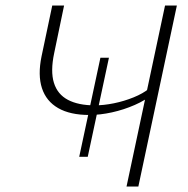

<svg xmlns="http://www.w3.org/2000/svg" viewBox="-20 -678 684 698"><path d="M305 -260Q235 -260 191.5 -285Q148 -310 132.5 -357.5Q117 -405 131 -473L170 -658H213L177 -485Q163 -419 176 -377Q189 -335 227 -315Q265 -295 324 -295Q357 -295 394 -302.5Q431 -310 465.5 -324Q500 -338 522 -356L537 -337Q510 -314 470 -296.5Q430 -279 387 -269.5Q344 -260 305 -260ZM268 -108 345 -468H376L299 -108ZM440 0 580 -658H623L483 0Z"/></svg>

Font: Ysabeau Office ExtraLight
Style: Italic
Weight: 250
Italic angle: -12°
Designer: Christian Thalmann (Catharsis Fonts)
Version: Version 2.001;gftools[0.9.30]; featfreeze: tnum,lnum,ss02